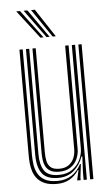

<svg xmlns="http://www.w3.org/2000/svg" viewBox="-55 -807 490 851"><g transform="rotate(-5 190.0 -381.0)"><path d="M163 7.3Q131.5 7.3 110.7 -1.3Q89.9 -9.9 77.6 -24.2Q65.3 -38.5 59.3 -56.3Q53.3 -74 51.5 -92.4Q49.7 -110.7 49.7 -127.2V-600H64.2V-129.7Q64.2 -110.2 67 -88.5Q69.9 -66.8 79.8 -48Q89.8 -29.2 110.5 -17.4Q131.2 -5.6 167.1 -5.6Q203.8 -5.6 230.1 -22.7Q256.4 -39.8 272.8 -71.2H276.8L269.7 -12.6V0H255L255 -5.6L264.1 -45.8H261.2Q244.7 -20.4 220.4 -6.5Q196.1 7.3 163 7.3ZM311.8 0V-600H326.3V0ZM178.4 -45.7Q154 -45.7 139.8 -53.7Q125.5 -61.7 118.6 -74.8Q111.8 -87.9 109.7 -103.5Q107.6 -119.2 107.6 -134.5V-600H122.1V-135.3Q122.1 -116.2 125.6 -98.6Q129.2 -81 141.5 -69.8Q153.8 -58.7 180.3 -58.7Q205 -58.7 221.1 -69.7Q237.2 -80.8 245.1 -99.1Q253.1 -117.4 253.1 -138.8V-600H268.3V-139.9Q268.3 -115.4 258.4 -93.9Q248.5 -72.3 228.6 -59Q208.7 -45.7 178.4 -45.7ZM170.7 -18.7Q119.5 -19.1 99.1 -47.5Q78.7 -75.9 78.7 -130.5V-600H93.2V-132.1Q93.2 -84.7 110.4 -58.2Q127.6 -31.6 175.4 -31.6Q211.6 -31.6 235.3 -48.3Q259.1 -64.9 270.9 -90.2Q282.7 -115.4 282.7 -141V-600H297.3V0H282.8V-35L286.1 -104.2H282.1Q269.9 -67.5 241.8 -43Q213.7 -18.4 170.7 -18.7ZM147 -645 50.2 -770.2H67.1L160.9 -645ZM174.1 -645 83.2 -770.2H100.1L188.1 -645ZM201.4 -645 116.2 -770.2H133.1L215.5 -645Z"/></g></svg>

Font: Big Shoulders Inline Thin
Style: Regular
Weight: 100
Designer: Patric King
Foundry: XO Type Co
Version: Version 2.002